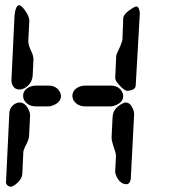

<svg xmlns="http://www.w3.org/2000/svg" viewBox="-20 -750 690 740"><path d="M24 -440 36 -690Q40 -728 53 -730Q64 -730 81 -703Q93 -684 93 -670L89 -590Q89 -576 102 -549Q109 -534 109 -520L106 -460Q104 -428 76 -411Q65 -405 55 -405Q32 -405 25 -431Q24 -435 24 -440ZM3 -45 16 -315Q18 -340 42 -352Q49 -355 55 -355Q77 -355 90 -328Q96 -316 96 -305L92 -225Q91 -210 76 -183Q71 -172 70 -165L66 -80Q64 -55 34 -35Q25 -30 21 -30Q6 -33 3 -45ZM165 -340H119Q88 -340 73 -364Q69 -373 69 -380Q69 -404 96 -416Q107 -420 117 -420H167Q198 -420 211 -395Q215 -387 215 -380Q215 -357 187 -345Q176 -340 165 -340ZM405 -340H309Q278 -340 263 -364Q259 -373 259 -380Q259 -404 286 -416Q297 -420 307 -420H407Q438 -420 451 -395Q455 -387 455 -380Q455 -357 427 -345Q416 -340 405 -340ZM424 -450 428 -535Q429 -542 444 -573Q451 -589 452 -600L455 -680Q457 -699 493 -720Q501 -725 505 -725Q515 -725 518 -706Q519 -703 519 -700L503 -420Q502 -405 480 -401Q475 -400 471 -400Q459 -400 438 -424Q424 -439 424 -450ZM424 -90 427 -150Q427 -160 415 -194Q410 -209 410 -220L414 -300Q416 -333 452 -351Q460 -355 465 -355Q482 -355 493 -329Q497 -319 497 -310L484 -60Q481 -41 468 -40Q443 -40 429 -70Q424 -81 424 -90Z"/></svg>

Font: Segment14
Style: Regular
Weight: 400
Monospace: yes
Designer: Paul Flo Williams
Foundry: His Deeds Are Dust
Version: Version 1.002